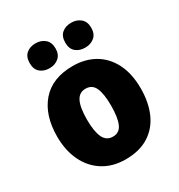

<svg xmlns="http://www.w3.org/2000/svg" viewBox="-182 -891 957 1024"><g transform="rotate(-30 296.5 -378.5)"><path d="M553 -278Q553 -193 524.5 -128Q496 -63 438.5 -26.5Q381 10 295 10Q216 10 158 -26.5Q100 -63 69 -128Q38 -193 38 -278Q38 -409 104.5 -486Q171 -563 298 -563Q373 -563 430.5 -530Q488 -497 520.5 -433Q553 -369 553 -278ZM221 -277Q221 -205 238.5 -167Q256 -129 297 -129Q337 -129 353.5 -167Q370 -205 370 -278Q370 -350 353.5 -387Q337 -424 296 -424Q257 -424 239 -387.5Q221 -351 221 -277ZM107 -690Q107 -729 129.5 -748Q152 -767 186 -767Q220 -767 243 -747.5Q266 -728 266 -690Q266 -653 243 -633.5Q220 -614 186 -614Q152 -614 129.5 -633Q107 -652 107 -690ZM326 -690Q326 -729 348.5 -748Q371 -767 406 -767Q440 -767 463 -747.5Q486 -728 486 -690Q486 -653 463 -633.5Q440 -614 406 -614Q371 -614 348.5 -633Q326 -652 326 -690Z"/></g></svg>

Font: Noto Sans Lao Looped SemiCondensed Black
Style: Regular
Weight: 900
Width: 4
Designer: Mark Frömberg, Ben Mitchell
Foundry: The Fontpad Ltd
Version: Version 1.002; ttfautohint (v1.8.4.7-5d5b)